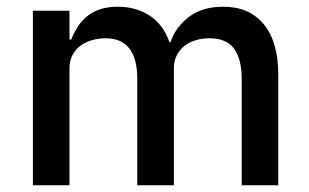

<svg xmlns="http://www.w3.org/2000/svg" viewBox="-20 -552 922 572"><path d="M78 0V-520H187V-434H192Q200 -454 211.5 -472Q223 -490 239.5 -503.5Q256 -517 278.5 -524.5Q301 -532 331 -532Q384 -532 425 -506Q466 -480 485 -426H488Q502 -470 542 -501Q582 -532 645 -532Q723 -532 766 -479.5Q809 -427 809 -330V0H700V-317Q700 -377 677 -407.5Q654 -438 604 -438Q583 -438 564 -432.5Q545 -427 530.5 -416Q516 -405 507 -388Q498 -371 498 -349V0H389V-317Q389 -438 294 -438Q274 -438 254.5 -432.5Q235 -427 220 -416Q205 -405 196 -388Q187 -371 187 -349V0Z"/></svg>

Font: IBMPlexSans-Medium
Style: Regular
Weight: 500
Designer: Mike Abbink, Paul van der Laan, Pieter van Rosmalen
Foundry: Bold Monday
Version: Version 3.1